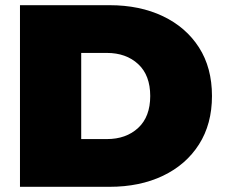

<svg xmlns="http://www.w3.org/2000/svg" viewBox="-20 -720 866 740"><path d="M57 0V-700H402Q519 -700 608 -657.5Q697 -615 747 -537Q797 -459 797 -350Q797 -242 747 -163.5Q697 -85 608 -42.5Q519 0 402 0ZM293 -184H392Q466 -184 512.5 -227Q559 -270 559 -350Q559 -430 512.5 -473Q466 -516 392 -516H293Z"/></svg>

Font: Montserrat Black
Style: Regular
Weight: 900
Designer: Julieta Ulanovsky
Foundry: Julieta Ulanovsky
Version: Version 9.000; ttfautohint (v1.8.4.7-5d5b)